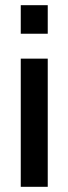

<svg xmlns="http://www.w3.org/2000/svg" viewBox="-20 -720 264 740"><path d="M60 -700H164V-590H60ZM60 -494H164V0H60Z"/></svg>

Font: Cabin Medium
Style: Regular
Weight: 500
Designer: Pablo Impallari
Foundry: Pablo Impallari. http://www.impallari.com Igino Marini. http://www.ikern.com
Version: Version 2.001